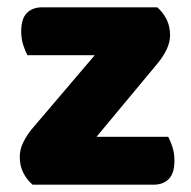

<svg xmlns="http://www.w3.org/2000/svg" viewBox="-20 -505 521 525"><path d="M69 0Q53 -14 43.5 -33Q34 -52 34 -76Q34 -96 43.5 -115.5Q53 -135 67 -152L239 -354H55Q49 -365 43.5 -382Q38 -399 38 -419Q38 -454 53.5 -469.5Q69 -485 95 -485H410Q426 -471 435.5 -452Q445 -433 445 -409Q445 -389 435.5 -369.5Q426 -350 412 -333L244 -131H440Q446 -120 451.5 -103Q457 -86 457 -66Q457 -31 441.5 -15.5Q426 0 400 0Z"/></svg>

Font: Baloo Cyrillic
Style: Regular
Weight: 400
Designer: Ek Type, Denis Ignatov
Foundry: Ek Type
Version: Version 1.50 July 26, 2019